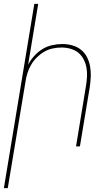

<svg xmlns="http://www.w3.org/2000/svg" viewBox="-40 -755 560 990"><path d="M-20 215 137 -735H157L105 -421Q117 -445 136.5 -466.5Q156 -488 179 -502Q202 -516 228.5 -522Q255 -528 281 -528Q308 -528 333 -521Q358 -514 377.5 -498.5Q397 -483 408.5 -460.5Q420 -438 424.5 -412.5Q429 -387 428 -360.5Q427 -334 423 -307L372 0H352L403 -310Q407 -334 408.5 -358Q410 -382 406 -405Q402 -428 391.5 -448.5Q381 -469 364 -483Q347 -497 324 -503.5Q301 -510 277 -510Q255 -510 231.5 -505Q208 -500 187.5 -488Q167 -476 149.5 -458.5Q132 -441 120 -420Q108 -399 101 -376.5Q94 -354 91 -331L0 215Z"/></svg>

Font: Iosevka Term Curly Thin
Style: Italic
Weight: 100
Italic angle: -9°
Designer: Belleve Invis
Foundry: Belleve Invis
Version: Version 32.3.0